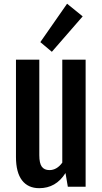

<svg xmlns="http://www.w3.org/2000/svg" viewBox="-20 -988 539 1016"><path d="M64.5 -157.2V-672.4H188V-167Q188 -124 201.2 -106Q214.4 -87.9 241.7 -87.9Q280.8 -87.9 309.6 -127.4V-672.4H433.1V0H338.9L326.7 -71.8H326.2Q275.9 7.8 187.5 7.8Q128.4 7.8 96.4 -33.9Q64.5 -75.7 64.5 -157.2ZM254.4 -713.9 193.4 -765.1 335 -968.3 417.5 -901.4Z"/></svg>

Font: FjallaOne
Style: Regular
Weight: 400
Designer: Irina Smirnova
Foundry: Irina Smirnova
Version: Version 1.001